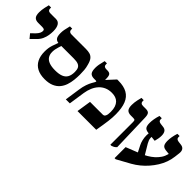

<svg xmlns="http://www.w3.org/2000/svg" viewBox="66 -1421 2278 2278"><g transform="rotate(45 1205.5 -281.5)"><path d="M169 -202 125 -255 172 -300Q197 -326 206 -345.5Q215 -365 215 -382Q215 -398 205 -404Q195 -410 172 -410H107Q64 -410 44.5 -432Q25 -454 25 -506Q25 -529 27.5 -548Q30 -567 34.5 -590Q39 -613 48 -647H86V-628Q86 -611 97 -601.5Q108 -592 132 -592H223Q263 -592 283.5 -559.5Q304 -527 304 -466Q304 -436 298.5 -400Q293 -364 276.5 -327.5Q260 -291 226 -259Z M632 9Q556 9 504.5 -18Q453 -45 426.5 -97Q400 -149 400 -224Q400 -285 415.5 -332.5Q431 -380 443 -409V-448H494V-410Q488 -390 481.5 -369.5Q475 -349 471 -327.5Q467 -306 467 -283Q467 -241 486.5 -211.5Q506 -182 545.5 -167.5Q585 -153 647 -153Q709 -153 748.5 -168.5Q788 -184 807 -217.5Q826 -251 826 -306Q826 -344 815 -366.5Q804 -389 777.5 -399.5Q751 -410 704 -410H461Q418 -410 398.5 -432.5Q379 -455 379 -512Q379 -540 384 -568Q389 -596 402 -647H440V-628Q440 -611 451 -601.5Q462 -592 485 -592H725Q763 -592 791.5 -584Q820 -576 840.5 -551.5Q861 -527 874 -475Q885 -438 888 -401Q891 -364 891 -327Q891 -282 886 -235Q881 -188 866.5 -144.5Q852 -101 823.5 -66.5Q795 -32 748 -11.5Q701 9 632 9Z M980 0 1008 -190Q1016 -247 1030.5 -288Q1045 -329 1059.5 -354Q1074 -379 1079 -388Q1082 -394 1083.5 -398Q1085 -402 1085 -404Q1085 -410 1071 -410H1044Q1000 -410 981 -432.5Q962 -455 962 -512Q962 -540 967 -568Q972 -596 985 -647H1023V-629Q1023 -611 1034 -601.5Q1045 -592 1069 -592H1086Q1120 -592 1133 -575Q1146 -558 1146 -512V-495L1148 -494L1244 -598H1266Q1356 -598 1413.5 -565.5Q1471 -533 1498 -465.5Q1525 -398 1525 -292Q1525 -266 1523.5 -238Q1522 -210 1517.5 -176Q1513 -142 1506.5 -99.5Q1500 -57 1490 0H1176L1204 -182H1413Q1427 -182 1435.5 -186Q1444 -190 1449 -200Q1457 -212 1459.5 -231.5Q1462 -251 1462 -272Q1462 -319 1451 -351Q1440 -383 1420 -403.5Q1400 -424 1372.5 -433Q1345 -442 1312 -442Q1261 -442 1221 -424.5Q1181 -407 1151.5 -374.5Q1122 -342 1103.5 -298.5Q1085 -255 1077 -203L1047 0Z M1734 7V-372Q1734 -397 1728 -403.5Q1722 -410 1698 -410H1661Q1618 -410 1598.5 -432Q1579 -454 1579 -506Q1579 -529 1581.5 -548Q1584 -567 1588.5 -590.5Q1593 -614 1602 -647H1640V-629Q1640 -611 1651 -601.5Q1662 -592 1686 -592H1731Q1768 -592 1782.5 -574.5Q1797 -557 1798 -508L1812 -30Q1796 -13 1782.5 -5.5Q1769 2 1753 7Z M1882 84V-101L2049 -167Q2099 -186 2140 -210Q2181 -234 2212.5 -262.5Q2244 -291 2266.5 -324.5Q2289 -358 2299 -398L2301 -406L2245 -412Q2208 -417 2194 -438.5Q2180 -460 2180 -506Q2180 -535 2186 -570.5Q2192 -606 2205 -647H2242V-626Q2242 -611 2252 -602.5Q2262 -594 2281 -591L2321 -586Q2356 -583 2372.5 -561Q2389 -539 2384 -499L2376 -434Q2370 -383 2352 -333Q2334 -283 2305 -236.5Q2276 -190 2239.5 -148Q2203 -106 2159.5 -70.5Q2116 -35 2068 -8L1901 84ZM2050 -119 1988 -241Q1975 -266 1966.5 -301.5Q1958 -337 1958 -374Q1958 -411 1966 -442L2017 -436Q2013 -408 2014 -388Q2015 -368 2021.5 -351.5Q2028 -335 2038 -317L2133 -158ZM2073 -398 1946 -412Q1908 -417 1894 -438.5Q1880 -460 1880 -505Q1880 -535 1886 -571Q1892 -607 1905 -647H1943V-626Q1943 -611 1952.5 -602.5Q1962 -594 1982 -591L2023 -586Q2058 -583 2073.5 -560.5Q2089 -538 2089 -498Q2089 -473 2084.5 -449.5Q2080 -426 2073 -398Z"/></g></svg>

Font: Noto Serif Hebrew ExtraBold
Style: Regular
Weight: 800
Version: Version 2.003